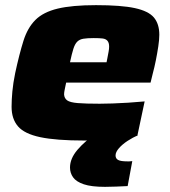

<svg xmlns="http://www.w3.org/2000/svg" viewBox="-20 -538 661 746"><path d="M307 8Q198 8 136.5 -5Q75 -18 50 -47Q25 -76 25 -123Q25 -150 28 -182.5Q31 -215 39 -254Q55 -328 71 -379Q87 -430 117.5 -460.5Q148 -491 204 -504.5Q260 -518 353 -518Q451 -518 504 -506.5Q557 -495 578 -470Q599 -445 599 -403Q599 -384 595 -357.5Q591 -331 585.5 -303.5Q580 -276 574 -254L565 -217H237Q234 -202 231.5 -190.5Q229 -179 229 -171Q230 -156 241 -148Q252 -140 282 -137.5Q312 -135 367 -135Q389 -135 417.5 -136Q446 -137 478.5 -139Q511 -141 542 -144L514 -12Q492 -6 457.5 -1.5Q423 3 384 5.5Q345 8 307 8ZM252 -296H394L397 -311Q400 -327 402 -337.5Q404 -348 404 -357Q404 -372 397.5 -379.5Q391 -387 378.5 -388.5Q366 -390 344 -390Q319 -390 304 -387.5Q289 -385 280 -376Q271 -367 265 -348Q259 -329 252 -296ZM388 188Q335 188 305.5 178Q276 168 264 151Q252 134 252 113Q252 78 281 44Q310 10 357 -22L516 -12Q496 -4 475.5 9.5Q455 23 442 38Q429 53 429 66Q429 78 439 83.5Q449 89 475 89Q478 89 482.5 89Q487 89 494 88L476 185Q457 186 431.5 187Q406 188 388 188Z"/></svg>

Font: Saira Expanded ExtraBold
Style: Italic
Weight: 800
Width: 7
Italic angle: -12°
Designer: Hector Gatti with collaboration of the Omnibus-Type team
Foundry: Omnibus-Type
Version: Version 1.101